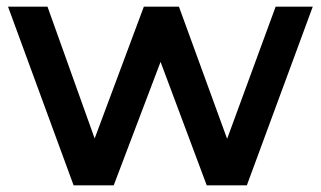

<svg xmlns="http://www.w3.org/2000/svg" viewBox="-20 -554 959 574"><path d="M200 0 4 -534H122L263 -140L410 -534H515L659 -139L804 -534H915L718 0H598L460 -369L320 0Z"/></svg>

Font: Montserrat SemiBold
Style: Regular
Weight: 600
Designer: Julieta Ulanovsky
Foundry: Julieta Ulanovsky
Version: Version 9.000; ttfautohint (v1.8.4.7-5d5b)